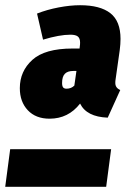

<svg xmlns="http://www.w3.org/2000/svg" viewBox="-34 -716 489 736"><path d="M42 -378Q42 -443 90 -486.5Q138 -530 244 -530H271L272 -539Q273 -544 273 -553Q273 -569 264.5 -576Q256 -583 236 -583Q194 -583 131 -564L108 -664Q146 -679 190.5 -687.5Q235 -696 273 -696Q350 -696 389 -665.5Q428 -635 428 -567Q428 -547 425 -524L409 -411Q408 -406 408 -398Q408 -379 427 -371L379 -265Q298 -268 273 -319Q228 -261 156 -261Q103 -261 72.5 -293.5Q42 -326 42 -378ZM251 -388 259 -444H247Q225 -444 214.5 -433Q204 -422 204 -398Q204 -386 208 -381Q212 -376 221 -376Q239 -376 251 -388ZM-14 0 5 -144H392L373 0Z"/></svg>

Font: Fira Sans Condensed Black
Style: Italic
Weight: 900
Width: 3
Italic angle: -8°
Designer: Carrois Corporate & Edenspiekermann AG
Foundry: Carrois Corporate GbR & Edenspiekermann AG
Version: Version 4.203